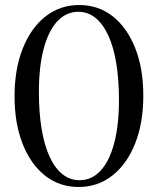

<svg xmlns="http://www.w3.org/2000/svg" viewBox="-20 -735 629 765"><path d="M296.5 -17Q345.5 -17 380.8 -55Q416 -93 435 -164.8Q454 -236.5 454 -336.5Q454 -419.5 443 -484.8Q432 -550 410.8 -595.2Q389.5 -640.5 359.8 -664.2Q330 -688 292.5 -688Q243.5 -688 208.2 -650Q173 -612 154 -540.5Q135 -469 135 -368.5Q135 -285.5 146 -220.2Q157 -155 178 -109.8Q199 -64.5 229 -40.8Q259 -17 296.5 -17ZM295.5 -715Q372.5 -715 429.8 -669.5Q487 -624 519 -542.8Q551 -461.5 551 -353.5Q551 -245.5 518.5 -163.5Q486 -81.5 428 -35.8Q370 10 293.5 10Q216.5 10 159.2 -35.5Q102 -81 70 -162.2Q38 -243.5 38 -351.5Q38 -459.5 70.5 -541.5Q103 -623.5 161 -669.2Q219 -715 295.5 -715Z"/></svg>

Font: Newsreader 60pt
Style: Regular
Weight: 400
Designer: Hugues Gentile
Foundry: Production Type
Version: Version 1.003